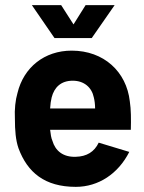

<svg xmlns="http://www.w3.org/2000/svg" viewBox="-20 -719 561 747"><path d="M275 8C363 8 440 -43 483 -128L364 -164C347 -128 317 -110 275 -109C225 -107 195 -133 184 -171C179 -182 177 -197 175 -214H489C490 -254 490 -293 485 -325C472 -440 384 -522 259 -522C153 -522 72 -457 48 -357C40 -330 36 -294 38 -257C38 -211 41 -174 52 -142C87 -48 154 8 275 8ZM104 -699 192 -571H337L426 -699H313L266 -624L218 -699ZM175 -297C176 -314 178 -328 181 -340C191 -379 217 -405 263 -405C307 -405 337 -379 345 -340C348 -328 350 -313 350 -297Z"/></svg>

Font: Vanilla Cream ExtraBold
Style: Regular
Weight: 800
Designer: Jeremy Tribby, Jinavaṁso
Foundry: Tribby Type
Version: Version 1.422;Glyphs 3.1.2 (3151)